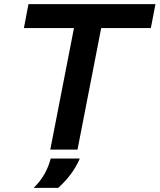

<svg xmlns="http://www.w3.org/2000/svg" viewBox="-20 -720 768 924"><path d="M222 0 336 -585H95L117 -700H728L706 -585H467L353 0ZM142 184Q174 153 194 117.5Q214 82 224 43H364Q348 81 321.5 117Q295 153 260 184Z"/></svg>

Font: REM Medium
Style: Italic
Weight: 500
Italic angle: -11°
Designer: Octavio Pardo
Foundry: Ashler Design
Version: Version 1.005;gftools[0.9.28]